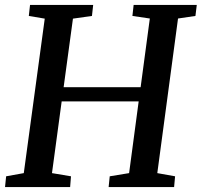

<svg xmlns="http://www.w3.org/2000/svg" viewBox="-22 -763 822 783"><path d="M-1.5 0 3 -44 75 -57 160.5 -687 95.5 -698 100.5 -743H358L353 -698L275.5 -687L237.5 -407.5H551.5L589 -687.5L518 -698L523 -743H780.5L775 -698L704 -687.5L619.5 -57L692 -44L688 0H421L425.5 -44L504.5 -57L543.5 -349.5H229.5L190 -57L267.5 -44L264 0Z"/></svg>

Font: Merriweather 20pt Medium
Style: Italic
Weight: 500
Italic angle: -7.8°
Version: Version 2.101